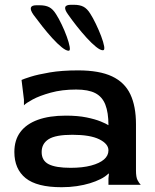

<svg xmlns="http://www.w3.org/2000/svg" viewBox="-20 -772 648 802"><path d="M237 10Q134 10 87 -28Q40 -66 40 -137Q40 -187 65 -220.5Q90 -254 138 -271.5Q186 -289 255 -289Q305 -289 341.5 -281.5Q378 -274 401 -264.5Q424 -255 433 -249Q433 -302 420 -335Q407 -368 378 -383Q349 -398 298 -398Q239 -398 192 -385Q145 -372 116.5 -356.5Q88 -341 80 -332V-356L70 -438Q78 -442 108 -451.5Q138 -461 188 -469.5Q238 -478 306 -478Q395 -478 448 -453Q501 -428 524.5 -378Q548 -328 548 -253V-60Q548 -32 554.5 -19.5Q561 -7 568 0H433V-27L435 -46L433 -47Q420 -34 400 -24Q380 -14 355.5 -6.5Q331 1 301 5.5Q271 10 237 10ZM275 -71Q325 -71 360.5 -80.5Q396 -90 414.5 -106Q433 -122 433 -144Q433 -171 395 -190Q357 -209 282 -209Q212 -209 183 -190.5Q154 -172 154 -137Q154 -101 183.5 -86Q213 -71 275 -71ZM267 -560Q274 -560 271 -577Q268 -594 259 -619Q250 -644 237.5 -670Q225 -696 214 -713Q201 -734 185.5 -742Q170 -750 146 -750H132Q92 -750 120 -710Q137 -687 157.5 -661Q178 -635 199 -612Q220 -589 238 -574.5Q256 -560 267 -560ZM410 -562Q418 -562 415 -579Q412 -596 402.5 -621Q393 -646 380.5 -672Q368 -698 357 -715Q344 -736 328.5 -744Q313 -752 289 -752H276Q235 -752 264 -712Q280 -689 300.5 -663Q321 -637 342 -614Q363 -591 381 -576.5Q399 -562 410 -562Z"/></svg>

Font: Red Rose Medium
Style: Regular
Weight: 500
Designer: Jaikishan Patel
Version: Version 2.000